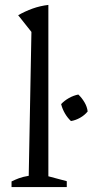

<svg xmlns="http://www.w3.org/2000/svg" viewBox="-20 -762 377 782"><path d="M27 0V-23Q41 -30 57 -36Q73 -42 97 -46L108 -632L54 -700Q82 -716 112.5 -727Q143 -738 177 -742V-44L252 -24V0ZM269 -269Q255 -282 244.5 -300Q234 -318 229 -338Q242 -352 260.5 -362.5Q279 -373 299 -377Q313 -364 324 -345.5Q335 -327 337 -308Q325 -293 306.5 -282.5Q288 -272 269 -269Z"/></svg>

Font: Piazzolla 24pt
Style: Regular
Weight: 400
Designer: Juan Pablo del Peral
Foundry: Huerta Tipografica
Version: Version 2.005